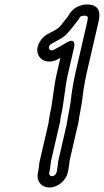

<svg xmlns="http://www.w3.org/2000/svg" viewBox="-20 -736 460 851"><path d="M206.1 -22 243.4 -183.6C249.4 -201.2 245.7 -202.5 249.3 -218C265.1 -286.5 266.6 -344.9 281.4 -409L308.4 -526C308.4 -526 319.8 -575.1 273.4 -546.2C256.9 -535.9 232.1 -522.3 216.4 -514.3C200.1 -508.4 192.3 -521.6 199.4 -533.9C203.7 -541.4 208 -541 234.3 -556.2C243.8 -561.7 262.7 -570.7 275.8 -585.7C294.4 -604.6 304.8 -620 315.8 -634C342.7 -665 328.1 -659.8 340.8 -664C361.4 -670.9 368.9 -661.3 368.9 -661.3C369.4 -656.2 369 -649.5 366.8 -640L313.4 -409C310.5 -396.5 308.1 -384.4 306 -372.5L300.2 -338.5C295.3 -309.9 293.7 -280.2 288.8 -259C287.4 -252.9 287.3 -248.3 285.2 -239C283.3 -230.7 282.3 -222.3 281.1 -217C277.1 -199.7 277 -190.7 275 -182L238.1 -22C237.2 -18.4 236.9 -13.2 236.9 -11.1L234.6 6.5C233.8 12.5 232.9 17.7 231.9 22L230.3 29C228.3 37.6 219.2 45 210.6 45C202 45 196.3 37.6 198.3 29L199.9 22C203.2 7.9 204.5 -15.2 206.1 -22ZM149.9 22 148.3 29C139.9 65.4 162.7 95 199.1 95C235.4 95 271.9 65.4 280.3 29L281.9 22C283.4 15.6 284.6 8.8 285.5 1.5L288.1 -18.5C288.3 -19.6 288.4 -21.3 288.3 -23L324.8 -181.1C329.2 -196.1 329.6 -210.4 331.1 -217C332.7 -223.8 334 -230.7 335.4 -240C336.7 -245.9 338.3 -253.7 339.1 -260.5C345.1 -287.4 346.7 -317.5 350.8 -341.5L356.6 -375.5C358.5 -386.3 360.8 -397.5 363.4 -409L416.8 -640C419.8 -653.1 421.1 -665.8 420 -676.7C416.7 -717.7 368.6 -722.3 334.7 -711C295.8 -698.1 283.9 -665.4 279.8 -660.9C264.1 -643.4 255.4 -628.3 242.3 -615.3C236.6 -609.6 234.8 -608.6 216.1 -597.8C203.6 -590.6 174 -581.7 155.9 -550.1C133.8 -511.7 149 -477.2 177.4 -466.7C191.6 -461.4 209.6 -461.6 227.9 -469.3C234.7 -472.2 239.8 -475.3 247.7 -479.5L231.4 -409C216.2 -343.2 215 -290.2 202 -234C200.8 -228.5 200.2 -221.9 199.3 -218C197.1 -208.4 195.7 -199.2 195 -189.9C194.8 -189.4 194.4 -187.9 194.2 -187L156.1 -22C152.4 -6.2 153 4.1 151.5 11C150.7 14.1 150.5 19.6 149.9 22Z"/></svg>

Font: HoneyBee
Style: StrIt
Weight: 700
Foundry: Cannot Into Space Fonts
Version: Version 0.89